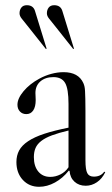

<svg xmlns="http://www.w3.org/2000/svg" viewBox="-20 -710 431 737"><path d="M130 7Q92 7 67.5 -19.5Q43 -46 43 -88Q43 -113 53.5 -132.5Q64 -152 88 -168Q112 -184 150 -196.5Q188 -209 243 -220V-311Q243 -369 230 -391.5Q217 -414 185 -414Q154 -414 135 -397.5Q116 -381 116 -353Q116 -348 116.5 -340.5Q117 -333 117 -326Q117 -300 107.5 -286Q98 -272 81 -272Q66 -272 56.5 -282Q47 -292 47 -308Q47 -332 70.5 -360Q94 -388 131 -408Q153 -420 177 -426.5Q201 -433 224 -433Q281 -433 300 -391Q303 -384 304.5 -377Q306 -370 306.5 -358.5Q307 -347 307.5 -330Q308 -313 308 -286V-95Q308 -59 315 -45.5Q322 -32 340 -32Q367 -32 380 -51L384 -49Q372 -24 352 -10.5Q332 3 309 3Q283 3 266 -12.5Q249 -28 247 -54L244 -55Q221 -26 191 -9.5Q161 7 130 7ZM173 -31Q193 -31 212 -40.5Q231 -50 243 -68V-209Q205 -200 179.5 -190.5Q154 -181 138.5 -169Q123 -157 116.5 -142Q110 -127 110 -107Q110 -72 127 -51.5Q144 -31 173 -31ZM264 -523 261 -522 196 -604Q176 -629 168 -639Q160 -649 160 -659Q160 -672 167 -681Q174 -690 188 -690Q212 -690 219 -669ZM159 -523 156 -522 91 -604Q71 -629 63 -639Q55 -649 55 -659Q55 -672 62 -681Q69 -690 83 -690Q107 -690 114 -669Z"/></svg>

Font: Libre Caslon Display
Style: Regular
Weight: 400
Designer: Pablo Impallari, Rodrigo Fuenzalida
Foundry: Pablo Impallari, Rodrigo Fuenzalida
Version: Version 1.002; ttfautohint (v1.5)